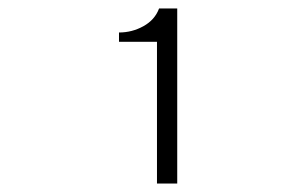

<svg xmlns="http://www.w3.org/2000/svg" viewBox="-20 -799 672 455"><path d="M352 -364V-700H262V-722Q293 -722 320 -737Q347 -752 357 -779H400V-364Z"/></svg>

Font: Atkinson Hyperlegible Mono ExtraLight
Style: Regular
Weight: 200
Monospace: yes
Designer: Elliott Scott, Megan Eiswerth, Linus Boman, Theodore Petrosky, Letters from Sweden
Foundry: Applied Design Works, Letters from Sweden
Version: Version 2.001